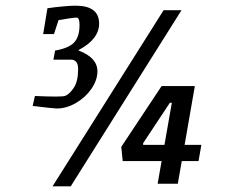

<svg xmlns="http://www.w3.org/2000/svg" viewBox="-20 -647 807 676"><path d="M323 -396Q323 -365 302 -334.5Q281 -304 247.5 -284.5Q214 -265 180 -265Q169 -265 95 -274L103 -309Q147 -307 177 -307Q205 -307 211 -310Q226 -317 240.5 -339Q255 -361 255 -404Q255 -423 247.5 -430Q240 -437 231 -437H168L174 -469Q221 -477 240.5 -497Q260 -517 260 -559Q260 -585 250 -585Q236 -585 186 -576L170 -527H132L147 -618Q175 -622 202 -624.5Q229 -627 246 -627Q329 -627 329 -564Q329 -509 257 -471V-469Q323 -444 323 -396ZM679 -80H620L606 0H535L549 -80H412L407 -130L549 -344H666L630 -137H689ZM559 -137 585 -285H578L484 -143V-137ZM556 -611H619L229 9H165Z"/></svg>

Font: Grenze
Style: Italic
Weight: 400
Italic angle: -10°
Designer: Renata Polastri
Foundry: Omnibus-Type
Version: Version 1.002; ttfautohint (v1.8)